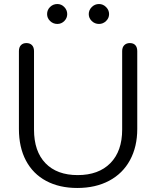

<svg xmlns="http://www.w3.org/2000/svg" viewBox="-20 -924 777 954"><path d="M74 -283V-670Q74 -689 84 -699.5Q94 -710 111 -710Q129 -710 139 -699.5Q149 -689 149 -670V-280Q149 -172 206 -113Q263 -54 366 -54Q470 -54 528.5 -113.5Q587 -173 587 -280V-670Q587 -689 597.5 -699.5Q608 -710 625 -710Q643 -710 652.5 -699.5Q662 -689 662 -670V-283Q662 -195 626 -128.5Q590 -62 522.5 -26Q455 10 364 10Q275 10 209.5 -25Q144 -60 109 -126Q74 -192 74 -283ZM214 -854Q214 -875 229 -889.5Q244 -904 265 -904Q285 -904 299.5 -889Q314 -874 314 -854Q314 -834 299.5 -819.5Q285 -805 265 -805Q244 -805 229 -819.5Q214 -834 214 -854ZM421 -854Q421 -874 436 -889Q451 -904 472 -904Q492 -904 507 -889Q522 -874 522 -854Q522 -834 507 -819.5Q492 -805 472 -805Q451 -805 436 -819.5Q421 -834 421 -854Z"/></svg>

Font: Kodchasan
Style: Regular
Weight: 400
Version: Version 1.000; ttfautohint (v1.6)